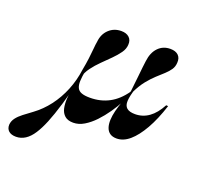

<svg xmlns="http://www.w3.org/2000/svg" viewBox="-173 -549 871 822"><g transform="rotate(20 262.5 -138.0)"><path d="M-23.4 151.6Q-45.2 151.6 -56.9 141.1Q-68.5 130.6 -67.7 112.1Q-66.1 95.2 -55.6 81.5Q-45.2 67.7 -27.8 54.4Q-10.5 41.1 10.5 25.8Q46.8 -0.8 75 -37.9Q103.2 -75 121.8 -120.6Q140.3 -166.1 146.8 -216.1Q152.4 -245.2 155.6 -270.6Q158.9 -296 160.5 -316.5Q162.1 -337.1 164.5 -349.2Q167.7 -384.7 190.7 -406.5Q213.7 -428.2 246.8 -428.2Q270.2 -428.2 283.1 -416.1Q296 -404 294.4 -383.1Q293.5 -363.7 280.6 -345.6Q267.7 -327.4 248.8 -308.5Q229.8 -289.5 209.7 -269.8Q189.5 -250 173.4 -228.2Q157.3 -206.5 150.8 -181.5Q132.3 -104 115.7 -49.2Q99.2 5.6 84.3 41.9Q69.4 78.2 54 101.6Q37.9 126.6 18.5 139.1Q-0.8 151.6 -23.4 151.6ZM186.3 11.3Q161.3 11.3 147.6 -0.8Q133.9 -12.9 129.4 -33.1Q125 -53.2 126.6 -77.4Q128.2 -101.6 133.1 -125L150.8 -212.9H159.7Q154.8 -186.3 154 -167.3Q153.2 -148.4 158.9 -136.3Q164.5 -124.2 178.6 -119Q192.7 -113.7 216.9 -113.7Q265.3 -113.7 304 -134.3Q342.7 -154.8 372.6 -197.6L379.8 -194.4Q371 -173.4 356.5 -146.4Q341.9 -119.4 323 -91.9Q304 -64.5 281.9 -41.1Q259.7 -17.7 235.5 -3.2Q211.3 11.3 186.3 11.3ZM383.9 11.3Q365.3 11.3 353.6 3.2Q341.9 -4.8 336.7 -19.8Q331.5 -34.7 332.3 -54.8Q333.1 -74.2 338.7 -96.8Q344.4 -119.4 354.8 -148.8Q365.3 -178.2 379 -217.7L386.3 -213.7Q375 -179 373.8 -156.9Q372.6 -134.7 384.7 -124.2Q396.8 -113.7 422.6 -113.7Q457.3 -113.7 485.5 -133.9Q513.7 -154 535.5 -195.2L544.4 -194.4Q523.4 -129 497.2 -83.1Q471 -37.1 442.7 -12.9Q414.5 11.3 383.9 11.3ZM372.6 -197.6Q378.2 -243.5 380.6 -270.6Q383.1 -297.6 385.1 -313.7Q387.1 -329.8 388.7 -342.7Q393.5 -383.1 415.3 -405.6Q437.1 -428.2 470.2 -428.2Q494.4 -428.2 506.9 -416.1Q519.4 -404 517.7 -382.3Q516.9 -364.5 507.7 -350.8Q498.4 -337.1 483.9 -323.8Q469.4 -310.5 451.6 -294.4Q433.9 -278.2 415.7 -255.6Q397.6 -233.1 381.5 -200Z"/></g></svg>

Font: Playfair 144pt
Style: Bold Italic
Weight: 700
Italic angle: -15.6°
Designer: Claus Eggers Sørensen
Foundry: Claus Eggers Sørensen
Version: Version 2.203